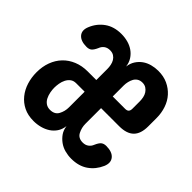

<svg xmlns="http://www.w3.org/2000/svg" viewBox="-142 -717 884 884"><g transform="rotate(45 300.0 -275.0)"><path d="M249 -328V-400Q249 -412 246.5 -424.5Q244 -437 238 -447Q232 -457 222 -463.5Q212 -470 197 -470Q180 -470 168.5 -461.5Q157 -453 152 -439Q143 -419 134 -411.5Q125 -404 109 -404Q71 -404 54.5 -423.5Q38 -443 51 -474Q67 -513 100 -536.5Q133 -560 181 -560Q203 -560 223.5 -554.5Q244 -549 260.5 -537.5Q277 -526 288 -509Q299 -492 302 -469Q305 -492 316 -509Q327 -526 343 -537.5Q359 -549 379.5 -554.5Q400 -560 421 -560Q456 -560 483 -547.5Q510 -535 529.5 -513.5Q549 -492 559 -462.5Q569 -433 569 -400V-346Q569 -298 545.5 -275Q522 -252 474 -252H356V-150Q356 -125 367.5 -102.5Q379 -80 408 -80Q425 -80 436.5 -88.5Q448 -97 453 -110Q462 -131 471.5 -138.5Q481 -146 496 -146Q535 -146 551.5 -126Q568 -106 555 -75Q538 -36 505 -13Q472 10 423 10Q402 10 381.5 4.5Q361 -1 344.5 -13Q328 -25 316.5 -41.5Q305 -58 302 -81Q299 -57 287.5 -40Q276 -23 259 -12Q242 -1 221 4.5Q200 10 178 10Q141 10 113.5 -3.5Q86 -17 67 -40.5Q48 -64 38.5 -94.5Q29 -125 29 -159Q29 -196 40.5 -227Q52 -258 73.5 -280.5Q95 -303 125.5 -315.5Q156 -328 193 -328ZM249 -252H194Q177 -252 166 -243.5Q155 -235 148.5 -222Q142 -209 139.5 -194Q137 -179 137 -166Q137 -152 140 -137Q143 -122 149.5 -109Q156 -96 167.5 -88Q179 -80 195 -80Q225 -80 237 -102Q249 -124 249 -150ZM356 -328H436Q449 -328 454.5 -334Q460 -340 460 -352V-400Q460 -412 457.5 -424.5Q455 -437 448.5 -447Q442 -457 432 -463.5Q422 -470 408 -470Q393 -470 383 -463.5Q373 -457 367.5 -447Q362 -437 359 -424.5Q356 -412 356 -400Z"/></g></svg>

Font: Maple Mono NL
Style: Bold
Weight: 700
Monospace: yes
Designer: subframe7536
Version: Version 7.000